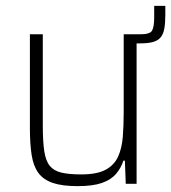

<svg xmlns="http://www.w3.org/2000/svg" viewBox="-20 -627 584 655"><path d="M405 -479V-510H459Q492 -510 499 -523Q506 -536 506 -569V-607H544V-576Q544 -548 540.5 -529Q537 -510 527.5 -499Q518 -488 501 -483.5Q484 -479 457 -479ZM245 8Q192 8 160 -3Q128 -14 111 -37Q94 -60 88 -98Q82 -136 82 -190V-510H126V-199Q126 -145 131 -111.5Q136 -78 150 -61Q164 -44 190 -38Q216 -32 257 -32Q311 -32 340.5 -48Q370 -64 383 -93Q396 -122 399 -161Q402 -200 402 -246V-510H446V0H409L406 -79H401Q393 -54 376 -34Q359 -14 328 -3Q297 8 245 8Z"/></svg>

Font: Saira SemiCondensed ExtraLight
Style: Regular
Weight: 250
Width: 4
Designer: Hector Gatti with collaboration of the Omnibus-Type team
Foundry: Omnibus-Type
Version: Version 1.101